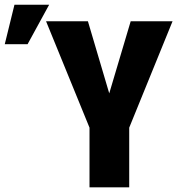

<svg xmlns="http://www.w3.org/2000/svg" viewBox="-143 -802 764 822"><path d="M233.4 -710.9 324.7 -402.3 416.5 -710.9H595.7L410.2 -255.4V0H240.2V-255.4L54.2 -710.9ZM-122.6 -612.8 -81.1 -781.7H67.4L-24.9 -612.8Z"/></svg>

Font: Roboto Condensed Black
Style: Regular
Weight: 900
Designer: Christian Robertson
Foundry: Google
Version: Version 3.008; 2023